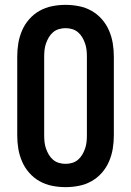

<svg xmlns="http://www.w3.org/2000/svg" viewBox="-20 -763 540 791"><path d="M250 8Q222 8 194.5 2.5Q167 -3 143 -16.5Q119 -30 100.5 -51Q82 -72 71 -97.5Q60 -123 55.5 -150Q51 -177 51 -205V-530Q51 -558 55.5 -585Q60 -612 71 -637.5Q82 -663 100.5 -684Q119 -705 143 -718.5Q167 -732 194.5 -737.5Q222 -743 250 -743Q278 -743 305.5 -737.5Q333 -732 357 -718.5Q381 -705 399.5 -684Q418 -663 429 -637.5Q440 -612 444.5 -585Q449 -558 449 -530V-205Q449 -177 444.5 -150Q440 -123 429 -97.5Q418 -72 399.5 -51Q381 -30 357 -16.5Q333 -3 305.5 2.5Q278 8 250 8ZM250 -88Q264 -88 277.5 -92Q291 -96 301.5 -105Q312 -114 319 -126Q326 -138 330.5 -151Q335 -164 336.5 -177.5Q338 -191 338 -205V-530Q338 -544 336.5 -557.5Q335 -571 330.5 -584Q326 -597 319 -609Q312 -621 301.5 -630Q291 -639 277.5 -643Q264 -647 250 -647Q236 -647 222.5 -643Q209 -639 198.5 -630Q188 -621 181 -609Q174 -597 169.5 -584Q165 -571 163.5 -557.5Q162 -544 162 -530V-205Q162 -191 163.5 -177.5Q165 -164 169.5 -151Q174 -138 181 -126Q188 -114 198.5 -105Q209 -96 222.5 -92Q236 -88 250 -88Z"/></svg>

Font: Iosevka Algr
Style: Bold
Weight: 700
Monospace: yes
Designer: Belleve Invis
Foundry: Belleve Invis
Version: Version 26.0.2; ttfautohint (v1.8.3)